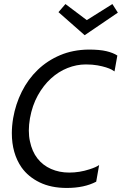

<svg xmlns="http://www.w3.org/2000/svg" viewBox="-20 -917 602 949"><path d="M310 12Q232.5 12 176 -15.5Q119.5 -43 86.5 -89.5Q38.5 -159 38.5 -259Q38.5 -294 45 -333Q57 -402.5 87.8 -464Q118.5 -525.5 166.2 -571.5Q214 -617.5 277 -644.2Q340 -671 418 -672Q473 -672 506.2 -664Q539.5 -656 560 -642.5L546 -564L531.5 -573Q521 -578.5 503.8 -584Q486.5 -589.5 461.8 -594Q437 -598.5 404 -598.5Q358.5 -598.5 313.8 -580.8Q269 -563 231.8 -529Q194.5 -495 167 -445.5Q139.5 -396 128 -332Q122.5 -300 122.5 -272Q122.5 -243 128 -218.5Q138.5 -168 165 -134Q191.5 -100 232.2 -82Q273 -64 322 -64Q373 -64 422 -80Q456.5 -91 470 -101.5L455.5 -19Q396.5 12 310 12ZM398.5 -743 269 -857 303.5 -897 409 -817.5 535.5 -897 562.5 -854.5Z"/></svg>

Font: Lucymar Sans
Style: Italic
Weight: 400
Italic angle: -10°
Foundry: The League of Moveable Type (original font) / Main changes by Cristiano Sobral with portions from Mirco Monsees
Version: Version 2.00;August 30, 2020;FontCreator 13.0.0.2681 64-bit